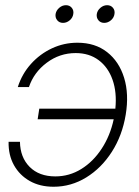

<svg xmlns="http://www.w3.org/2000/svg" viewBox="-20 -710 539 742"><path d="M187 11.7Q134.3 11.7 95 -10.5Q55.7 -32.7 33.9 -71.8Q12.2 -110.8 13.2 -162.1H57.1Q58.1 -101.6 94.7 -64.9Q131.3 -28.3 193.8 -28.3Q248 -28.3 294.2 -56.9Q340.3 -85.4 373 -135.5Q405.8 -185.5 419.4 -249H125.5L131.8 -290H425.8Q432.1 -353 415 -401.6Q397.9 -450.2 361.3 -477.5Q324.7 -504.9 272.5 -504.9Q210.4 -504.9 160.6 -467.5Q110.8 -430.2 91.8 -373.5H48.8Q64.9 -424.3 99.6 -462.9Q134.3 -501.5 180.7 -523.2Q227.1 -544.9 279.3 -544.9Q347.7 -544.9 394 -508.5Q440.4 -472.2 459.7 -409.2Q479 -346.2 465.8 -266.6Q452.6 -186.5 412.4 -123.5Q372.1 -60.5 313.5 -24.4Q254.9 11.7 187 11.7ZM223.6 -621.6Q209.5 -621.6 201.2 -631.6Q192.9 -641.6 194.8 -655.8Q197.3 -669.9 209 -679.9Q220.7 -689.9 234.9 -689.9Q249 -689.9 257.3 -679.9Q265.6 -669.9 263.2 -655.8Q261.2 -641.6 249.5 -631.6Q237.8 -621.6 223.6 -621.6ZM382.8 -621.6Q368.7 -621.6 360.4 -631.6Q352.1 -641.6 354 -655.8Q356.4 -669.9 368.2 -679.9Q379.9 -689.9 394 -689.9Q408.2 -689.9 416.5 -679.9Q424.8 -669.9 422.4 -655.8Q420.4 -641.6 408.7 -631.6Q397 -621.6 382.8 -621.6Z"/></svg>

Font: Inter Display Extra Light
Style: Italic
Weight: 200
Italic angle: -9.39999°
Designer: Rasmus Andersson
Foundry: rsms
Version: Version 4.000;git-4fc901f